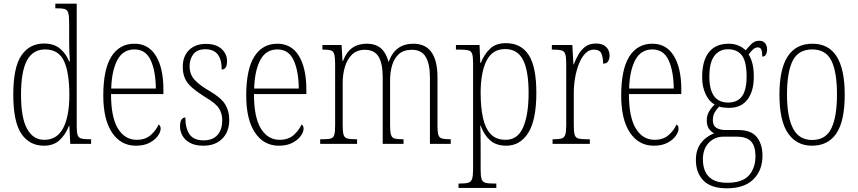

<svg xmlns="http://www.w3.org/2000/svg" viewBox="-20 -780 4651 1041"><path d="M218 10Q140 10 96 -54.5Q52 -119 52 -267Q52 -415 96 -479.5Q140 -544 219 -544Q271 -544 304 -517.5Q337 -491 355 -447H359Q357 -471 356 -497Q355 -523 355 -548V-656Q355 -693 350 -710Q345 -727 331 -731Q317 -735 290 -735H280V-760H396V-93Q396 -62 401 -47.5Q406 -33 420.5 -29Q435 -25 463 -25H474V0H361L356 -98H354Q335 -49 302.5 -19.5Q270 10 218 10ZM221 -22Q289 -22 322.5 -85.5Q356 -149 356 -265Q356 -386 327 -449Q298 -512 224 -512Q159 -512 126.5 -453Q94 -394 94 -265Q94 -140 127.5 -80.5Q161 -21 221 -22Z M717 10Q635 10 587.5 -61Q540 -132 540 -262Q540 -404 584 -473.5Q628 -543 709 -543Q785 -543 825.5 -477Q866 -411 866 -294V-270H582Q582 -144 619.5 -83Q657 -22 721 -22Q768 -22 797 -47.5Q826 -73 840 -105Q851 -99 851 -82Q851 -65 836 -43.5Q821 -22 791 -6Q761 10 717 10ZM825 -300Q824 -395 797 -453.5Q770 -512 709 -512Q647 -512 616.5 -455Q586 -398 583 -300Z M1083 10Q1038 10 1010 -5.5Q982 -21 969 -45Q956 -69 956 -94Q956 -120 964 -131.5Q972 -143 985 -143Q985 -85 1007.5 -52Q1030 -19 1084 -19Q1133 -19 1159 -48Q1185 -77 1185 -129Q1185 -164 1167.5 -192Q1150 -220 1095 -252Q1049 -281 1021.5 -305Q994 -329 982.5 -355.5Q971 -382 971 -418Q971 -475 1005 -508.5Q1039 -542 1096 -542Q1152 -542 1181.5 -514.5Q1211 -487 1211 -449Q1211 -403 1182 -403Q1182 -513 1094 -513Q1049 -513 1028.5 -486.5Q1008 -460 1008 -421Q1008 -378 1033.5 -349Q1059 -320 1112 -289Q1177 -252 1200 -215.5Q1223 -179 1223 -131Q1223 -66 1185 -28Q1147 10 1083 10Z M1492 10Q1410 10 1362.5 -61Q1315 -132 1315 -262Q1315 -404 1359 -473.5Q1403 -543 1484 -543Q1560 -543 1600.5 -477Q1641 -411 1641 -294V-270H1357Q1357 -144 1394.5 -83Q1432 -22 1496 -22Q1543 -22 1572 -47.5Q1601 -73 1615 -105Q1626 -99 1626 -82Q1626 -65 1611 -43.5Q1596 -22 1566 -6Q1536 10 1492 10ZM1600 -300Q1599 -395 1572 -453.5Q1545 -512 1484 -512Q1422 -512 1391.5 -455Q1361 -398 1358 -300Z M1716 0V-25H1729Q1759 -25 1773.5 -29Q1788 -33 1792.5 -49Q1797 -65 1797 -100V-433Q1797 -468 1792.5 -485Q1788 -502 1774.5 -506.5Q1761 -511 1733 -511H1728V-536H1832L1837 -450H1840Q1858 -498 1890 -520.5Q1922 -543 1968 -543Q2017 -543 2045.5 -518Q2074 -493 2086 -446H2088Q2123 -543 2221 -543Q2352 -543 2352 -360V-96Q2352 -63 2357 -48Q2362 -33 2376.5 -29Q2391 -25 2420 -25H2424V0H2311V-361Q2311 -432 2288.5 -471Q2266 -510 2213 -510Q2169 -510 2143.5 -487.5Q2118 -465 2106.5 -427.5Q2095 -390 2095 -345V-99Q2095 -65 2100 -49Q2105 -33 2119.5 -29Q2134 -25 2162 -25H2168V0H2055V-361Q2055 -436 2032.5 -473Q2010 -510 1958 -510Q1916 -510 1889.5 -485Q1863 -460 1850.5 -419Q1838 -378 1838 -331V-99Q1838 -65 1843 -49Q1848 -33 1863.5 -29Q1879 -25 1909 -25H1916V0Z M2466 239V215H2477Q2505 215 2519.5 210.5Q2534 206 2539.5 190Q2545 174 2545 139V-438Q2545 -472 2540 -487.5Q2535 -503 2519.5 -507Q2504 -511 2472 -511H2452V-536H2580L2584 -439H2587Q2605 -485 2636.5 -515.5Q2668 -546 2723 -546Q2805 -546 2846.5 -482Q2888 -418 2888 -277Q2888 -129 2844 -59.5Q2800 10 2725 10Q2670 10 2637 -19.5Q2604 -49 2586 -99H2584Q2585 -81 2585.5 -51Q2586 -21 2586 18V140Q2586 175 2591 190.5Q2596 206 2610.5 210.5Q2625 215 2652 215H2671V239ZM2722 -22Q2787 -22 2816.5 -90Q2846 -158 2846 -277Q2846 -396 2816 -455Q2786 -514 2719 -514Q2649 -514 2617.5 -450Q2586 -386 2586 -276Q2586 -199 2598.5 -141.5Q2611 -84 2640.5 -53Q2670 -22 2722 -22Z M2976 0V-25H2982Q3010 -25 3024.5 -29Q3039 -33 3044.5 -49Q3050 -65 3050 -100V-438Q3050 -472 3044.5 -487.5Q3039 -503 3024 -507Q3009 -511 2978 -511H2972V-536H3083L3089 -431H3091Q3101 -458 3116 -484Q3131 -510 3153.5 -527Q3176 -544 3211 -544Q3248 -544 3266.5 -525.5Q3285 -507 3285 -479Q3285 -460 3277 -447.5Q3269 -435 3250 -435Q3250 -469 3240.5 -490Q3231 -511 3199 -511Q3173 -511 3153 -490Q3133 -469 3119 -434Q3105 -399 3098 -357.5Q3091 -316 3091 -276V-99Q3091 -64 3096 -48.5Q3101 -33 3116 -29Q3131 -25 3159 -25H3178V0Z M3525 10Q3443 10 3395.5 -61Q3348 -132 3348 -262Q3348 -404 3392 -473.5Q3436 -543 3517 -543Q3593 -543 3633.5 -477Q3674 -411 3674 -294V-270H3390Q3390 -144 3427.5 -83Q3465 -22 3529 -22Q3576 -22 3605 -47.5Q3634 -73 3648 -105Q3659 -99 3659 -82Q3659 -65 3644 -43.5Q3629 -22 3599 -6Q3569 10 3525 10ZM3633 -300Q3632 -395 3605 -453.5Q3578 -512 3517 -512Q3455 -512 3424.5 -455Q3394 -398 3391 -300Z M3921 241Q3835 241 3794 199Q3753 157 3753 87Q3753 44 3768.5 15Q3784 -14 3807 -31.5Q3830 -49 3852 -57Q3836 -65 3824 -81.5Q3812 -98 3812 -128Q3812 -155 3825.5 -177Q3839 -199 3855 -213Q3823 -231 3805 -271Q3787 -311 3787 -361Q3787 -452 3824 -497.5Q3861 -543 3931 -543Q3961 -543 3985 -532.5Q4009 -522 4023 -507Q4036 -523 4053.5 -541Q4071 -559 4097 -559Q4118 -559 4128.5 -545.5Q4139 -532 4139 -513Q4139 -495 4132.5 -484Q4126 -473 4113 -473Q4113 -498 4108 -510.5Q4103 -523 4089 -523Q4076 -523 4065 -514Q4054 -505 4039 -485Q4051 -466 4059 -437.5Q4067 -409 4067 -363Q4067 -286 4033 -240.5Q3999 -195 3931 -195Q3920 -195 3903.5 -197Q3887 -199 3879 -202Q3866 -189 3855.5 -171.5Q3845 -154 3845 -128Q3845 -99 3864 -87Q3883 -75 3916 -75H3983Q4053 -75 4083.5 -36.5Q4114 2 4114 64Q4114 144 4064.5 192.5Q4015 241 3921 241ZM3928 -224Q3978 -224 4003 -258Q4028 -292 4028 -365Q4028 -446 4002.5 -479.5Q3977 -513 3927 -513Q3881 -513 3853.5 -477.5Q3826 -442 3826 -364Q3826 -224 3928 -224ZM3923 211Q4005 211 4040.5 171Q4076 131 4076 67Q4076 13 4052.5 -13Q4029 -39 3973 -39H3902Q3855 -39 3823 -6Q3791 27 3791 85Q3791 120 3803 148.5Q3815 177 3844 194Q3873 211 3923 211Z M4382 10Q4299 10 4252.5 -57.5Q4206 -125 4206 -267Q4206 -543 4385 -543Q4560 -543 4560 -267Q4560 -124 4515 -57Q4470 10 4382 10ZM4383 -21Q4458 -21 4488 -85Q4518 -149 4518 -267Q4518 -391 4487.5 -451.5Q4457 -512 4384 -512Q4309 -512 4278 -451Q4247 -390 4247 -267Q4247 -147 4279.5 -84Q4312 -21 4383 -21Z"/></svg>

Font: Noto Serif Tamil Condensed ExtraLight
Style: Italic
Weight: 200
Width: 3
Italic angle: -12°
Designer: Indian Type Foundry, Tom Grace, and the Monotype Design Team
Foundry: Monotype Imaging Inc.
Version: Version 2.003; ttfautohint (v1.8.4.7-5d5b)